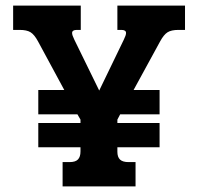

<svg xmlns="http://www.w3.org/2000/svg" viewBox="-20 -667 709 687"><path d="M204 -87H229Q250 -87 259 -96.5Q268 -106 268 -125V-140H117V-227H268V-239L257 -258H117V-345H210L116 -519Q103 -543 89.5 -551.5Q76 -560 50 -560H27V-647H269V-560H255Q238 -560 238 -549Q238 -541 246 -525L335 -343L423 -525Q431 -541 431 -549Q431 -560 414 -560H400V-647H642V-560H619Q593 -560 579.5 -551.5Q566 -543 553 -519L458 -345H551V-258H410L400 -239V-227H551V-140H400V-124Q400 -105 409.5 -96Q419 -87 440 -87H465V0H204Z"/></svg>

Font: Pridi Medium
Style: Regular
Weight: 500
Designer: Katatrad Team
Foundry: CadsonDemak
Version: Version 1.001